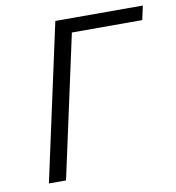

<svg xmlns="http://www.w3.org/2000/svg" viewBox="-76 -726 729 795"><g transform="rotate(-10 288.5 -329.0)"><path d="M66 0 209 -658H281L138 0ZM230 -599 242 -658H577L564 -599Z"/></g></svg>

Font: Ysabeau Office
Style: Italic
Weight: 400
Italic angle: -12°
Designer: Christian Thalmann (Catharsis Fonts)
Version: Version 2.001;gftools[0.9.30]; featfreeze: tnum,lnum,ss02